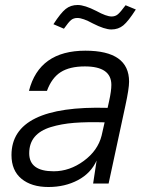

<svg xmlns="http://www.w3.org/2000/svg" viewBox="-20 -735 565 769"><path d="M322 -532Q497 -532 497 -408Q497 -380 482 -311L415 0H353L367 -92Q344 -41 292 -13.5Q240 14 174 14Q106 14 66 -19Q26 -52 26 -114Q26 -314 411 -303L417 -330Q426 -371 426 -395Q426 -469 320 -469Q259 -469 223 -446Q187 -423 168 -371H96Q137 -532 322 -532ZM97 -121Q97 -49 195 -49Q259 -49 315.5 -90.5Q372 -132 387 -192L399 -245Q329 -247 277.5 -243Q226 -239 183.5 -226Q141 -213 119 -187Q97 -161 97 -121ZM194 -638Q223 -683 243 -699Q263 -715 291 -715Q319 -715 366 -691Q406 -669 427 -669Q442 -669 452.5 -678Q463 -687 483 -714L524 -697Q494 -650 474 -633.5Q454 -617 426 -617Q399 -617 352 -641Q312 -663 290 -663Q275 -663 265 -655Q255 -647 236 -620Z"/></svg>

Font: Nacelle Light
Style: Italic
Weight: 300
Italic angle: -12°
Designer: Sora Sagano
Foundry: Sora Sagano
Version: Version 1.000;FEAKit 1.0